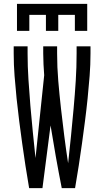

<svg xmlns="http://www.w3.org/2000/svg" viewBox="-20 -975 540 995"><path d="M131 0Q121 -58 112 -116Q103 -174 95 -232Q87 -290 79.5 -348Q72 -406 66 -464.5Q60 -523 55.5 -581.5Q51 -640 51 -698V-735H123V-698Q123 -630 127.5 -562Q132 -494 137.5 -426.5Q143 -359 150 -291.5Q157 -224 164 -156L209 -585Q207 -613 205.5 -641.5Q204 -670 204 -698V-735H276V-698Q276 -627 282 -555.5Q288 -484 296 -413Q304 -342 313 -271Q322 -200 333 -129Q341 -200 348 -271Q355 -342 361.5 -413Q368 -484 372.5 -555.5Q377 -627 377 -698V-735H449V-698Q449 -640 444.5 -581.5Q440 -523 434 -464.5Q428 -406 420.5 -348Q413 -290 405 -232Q397 -174 388 -116Q379 -58 369 0H300Q284 -81 269.5 -162.5Q255 -244 242 -325L200 0ZM68 -815V-955H432V-815H368V-898H282V-815H218V-898H132V-815Z"/></svg>

Font: HulyMono
Style: Regular
Weight: 400
Monospace: yes
Designer: Belleve Invis
Foundry: Belleve Invis
Version: Version 33.2.5; ttfautohint (v1.8.4)